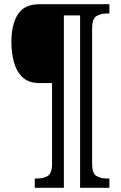

<svg xmlns="http://www.w3.org/2000/svg" viewBox="-20 -780 573 911"><path d="M145 111V67H156Q185 67 206 55Q227 43 227 -4V-386H166Q116 -386 87 -413.5Q58 -441 46 -485.5Q34 -530 34 -582Q34 -662 64 -711Q94 -760 168 -760H499V-716H487Q458 -716 437.5 -703.5Q417 -691 417 -644V-4Q417 43 437.5 55Q458 67 487 67H499V111H360V-707H283V111Z"/></svg>

Font: Noto Serif Tamil Condensed Medium
Style: Italic
Weight: 500
Width: 3
Italic angle: -12°
Designer: Indian Type Foundry, Tom Grace, and the Monotype Design Team
Foundry: Monotype Imaging Inc.
Version: Version 2.003; ttfautohint (v1.8.4.7-5d5b)